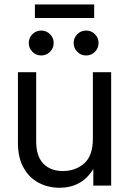

<svg xmlns="http://www.w3.org/2000/svg" viewBox="-20 -844 587 873"><path d="M251 9.8Q199.2 9.8 156 -12.9Q112.8 -35.6 87.2 -81.3Q61.5 -127 61.5 -195.3V-515.6H144.5V-201.2Q144.5 -134.3 176.8 -100.3Q209 -66.4 266.6 -66.4Q323.2 -66.4 362.8 -101.1Q402.3 -135.7 402.3 -213.9V-515.6H485.4V0H404.3V-75.7Q377.4 -31.7 338.6 -11Q299.8 9.8 251 9.8ZM408.2 -823.7V-762.2H138.7V-823.7ZM167.5 -591.8Q144 -591.8 127.4 -608.4Q110.8 -625 110.8 -648.4Q110.8 -671.9 127.4 -688.5Q144 -705.1 167.5 -705.1Q190.9 -705.1 207.5 -688.5Q224.1 -671.9 224.1 -648.4Q224.1 -625 207.5 -608.4Q190.9 -591.8 167.5 -591.8ZM371.6 -591.8Q348.1 -591.8 331.5 -608.4Q314.9 -625 314.9 -648.4Q314.9 -671.9 331.5 -688.5Q348.1 -705.1 371.6 -705.1Q395 -705.1 411.6 -688.5Q428.2 -671.9 428.2 -648.4Q428.2 -625 411.6 -608.4Q395 -591.8 371.6 -591.8Z"/></svg>

Font: Inter Display
Style: Regular
Weight: 400
Designer: Rasmus Andersson
Foundry: rsms
Version: Version 4.001;git-9221beed3